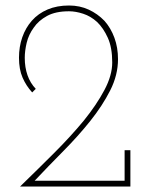

<svg xmlns="http://www.w3.org/2000/svg" viewBox="-20 -678 537 698"><path d="M454 0V-132H433V-21H106Q156 -74 210 -128.5Q264 -183 308 -238Q352 -293 380.5 -349Q409 -405 409 -463Q409 -505 396 -540.5Q383 -576 360 -602Q335 -628 302.5 -643Q270 -658 231 -658Q187 -658 153 -643.5Q119 -629 96 -603Q73 -577 61 -542.5Q49 -508 49 -468Q49 -426 62 -396Q75 -366 97 -342L110 -355Q90 -376 80 -404.5Q70 -433 70 -468Q70 -493 77 -522.5Q84 -552 103 -578Q120 -603 151 -620Q182 -637 231 -637Q255 -637 282.5 -628Q310 -619 333 -598Q356 -576 372 -540.5Q388 -505 388 -451Q388 -404 359.5 -350.5Q331 -297 285 -240Q238 -183 177.5 -122.5Q117 -62 53 0Z"/></svg>

Font: Josefin Slab ExtraLight
Style: Regular
Weight: 250
Designer: Santiago Orozco
Foundry: Typemade
Version: Version 2.000